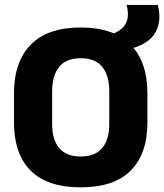

<svg xmlns="http://www.w3.org/2000/svg" viewBox="-20 -768 686 803"><path d="M317.5 15.5Q178 15.5 108.2 -54.5Q38.5 -124.5 38.5 -256V-377.5Q38.5 -509.5 108.8 -581.2Q179 -653 317.5 -653Q456 -653 526.2 -581.2Q596.5 -509.5 596.5 -377.5V-256Q596.5 -124.5 526.5 -54.5Q456.5 15.5 317.5 15.5ZM317.5 -113.5Q378 -113.5 407.5 -149Q437 -184.5 437 -248.5V-385.5Q437 -452.5 407.5 -488.5Q378 -524.5 317.5 -524.5Q257 -524.5 227.5 -488.5Q198 -452.5 198 -385.5V-248.5Q198 -184.5 227.5 -149Q257 -113.5 317.5 -113.5ZM499 -557 450.5 -626Q485 -639.5 500 -659.8Q515 -680 515 -707.5Q515 -717.5 513.5 -728Q512 -738.5 509.5 -747.5H640Q642.5 -737.5 644.5 -725.2Q646.5 -713 646.5 -700Q646.5 -644 612.2 -609Q578 -574 499 -557Z"/></svg>

Font: Anek Latin Medium
Style: Bold
Weight: 700
Version: Version 1.003